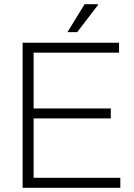

<svg xmlns="http://www.w3.org/2000/svg" viewBox="-20 -888 636 908"><path d="M87 0V-686H543V-639H139V-375H504V-328H139V-47H549V0ZM299 -736 380 -868H443L444 -865L345 -736Z"/></svg>

Font: Archivo SemiCondensed Thin
Style: Regular
Weight: 250
Width: 4
Designer: Hector Gatti
Foundry: Omnibus-Type
Version: Version 2.001